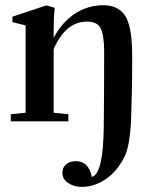

<svg xmlns="http://www.w3.org/2000/svg" viewBox="-20 -467 583 739"><path d="M21.5 0V-27.3L78.6 -33.2V-369.1L27.8 -381.8V-402.8L158.7 -446.3L190.4 -437Q186.5 -397.9 186.5 -354.5V-321.3Q218.8 -381.8 268.1 -414.3Q317.4 -446.8 377.9 -446.8Q405.8 -446.8 425.5 -437.5Q445.3 -428.2 457.5 -412.4Q469.7 -396.5 476.8 -370.1Q483.9 -343.8 486.3 -314.7Q488.8 -285.6 488.8 -245.1Q488.8 -159.7 487.3 -107.9Q485.8 -35.6 484.4 -0.5Q482.9 34.7 477.1 72.8Q471.2 110.8 460.9 132.3Q433.1 190.9 388.2 221.7Q343.3 252.4 294.4 252.4Q265.1 252.4 242.7 237.5Q220.2 222.7 220.2 198.7Q220.2 177.7 234.4 165.5Q248.5 153.3 272 153.3Q321.3 153.3 333.5 213.9Q377.4 203.6 379.4 19.5Q380.9 -124 380.9 -267.1Q380.9 -328.1 368.4 -356Q356 -383.8 315.4 -383.8Q274.4 -383.8 242.7 -358.4Q210.9 -333 186.5 -278.3V-33.2L243.2 -27.3V0Z"/></svg>

Font: Elstob SemiBold
Style: Regular
Weight: 600
Designer: Peter S. Baker
Version: Version 1.015